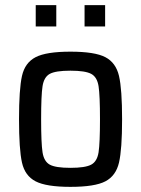

<svg xmlns="http://www.w3.org/2000/svg" viewBox="-20 -719 549 747"><path d="M54 -255Q54 -372 65.5 -423.5Q77 -475 118.5 -496.5Q160 -518 254 -518Q349 -518 390 -496.5Q431 -475 443 -423.5Q455 -372 455 -255Q455 -138 443 -86.5Q431 -35 390 -13.5Q349 8 254 8Q160 8 118.5 -13.5Q77 -35 65.5 -86.5Q54 -138 54 -255ZM369 -255Q369 -348 363.5 -383.5Q358 -419 335 -431.5Q312 -444 254 -444Q196 -444 173.5 -431.5Q151 -419 145.5 -383.5Q140 -348 140 -255Q140 -162 145.5 -126.5Q151 -91 173.5 -78.5Q196 -66 254 -66Q312 -66 335 -78.5Q358 -91 363.5 -126.5Q369 -162 369 -255ZM119 -616V-699H199V-616ZM309 -616V-699H389V-616Z"/></svg>

Font: Saira Semi Condensed
Style: Regular
Weight: 400
Width: 4
Designer: Hector Gatti with collaboration of the Omnibus-Type team
Foundry: Omnibus-Type
Version: Version 1.001; ttfautohint (v1.8)